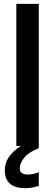

<svg xmlns="http://www.w3.org/2000/svg" viewBox="-20 -760 287 1000"><path d="M65 -740H182V12Q130 32 106.5 61Q83 90 83 116Q83 149 124 149Q139 149 154.5 145.5Q170 142 182 137V208Q163 214 147 217Q131 220 112 220Q5 220 5 126Q5 91 24.5 60.5Q44 30 88 0H65Z"/></svg>

Font: Encode Sans Compressed
Style: SemiBold
Weight: 600
Designer: Pablo Impallari, Andres Torresi
Foundry: Pablo Impallari, Andres Torresi
Version: Version 1.000; ttfautohint (v1.00) -l 8 -r 50 -G 200 -x 14 -